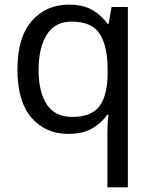

<svg xmlns="http://www.w3.org/2000/svg" viewBox="-20 -566 655 826"><path d="M442 240V11Q442 -7 443 -31Q444 -55 447 -72H441Q418 -38 377.5 -14Q337 10 273 10Q176 10 115.5 -59.5Q55 -129 55 -267Q55 -405 116.5 -475.5Q178 -546 276 -546Q339 -546 379 -522Q419 -498 443 -463H447L460 -536H530V240ZM290 -63Q373 -63 407.5 -108.5Q442 -154 443 -248V-266Q443 -368 409 -420.5Q375 -473 288 -473Q216 -473 181 -416.5Q146 -360 146 -265Q146 -170 181.5 -116.5Q217 -63 290 -63Z"/></svg>

Font: Noto IKEA Simplified Chinese
Style: Regular
Weight: 400
Designer: Monotype Design Team
Foundry: Monotype Imaging Inc.
Version: Version 1.100